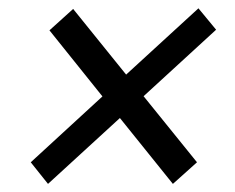

<svg xmlns="http://www.w3.org/2000/svg" viewBox="-20 -598 566 462"><path d="M54 -207.5 226.5 -366 99 -525 156 -576.5 283.5 -418.5 457.5 -578 500 -526.5 325.5 -366.5 454 -207.5 396 -155.5 268.5 -314 95.5 -155.5Z"/></svg>

Font: 1883 Sans
Style: Italic
Weight: 400
Italic angle: -8°
Designer: 1883 Sans project is a fork of Public Sans.
Version: Version 1.009